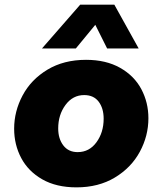

<svg xmlns="http://www.w3.org/2000/svg" viewBox="-20 -798 693 828"><path d="M307 -589H161L326 -778H473L578 -589H442L391 -691ZM41 -243Q41 -318 77.5 -386.5Q114 -455 184.5 -497.5Q255 -540 351 -540Q437 -540 498 -505.5Q559 -471 589.5 -413.5Q620 -356 620 -288Q620 -212 583 -143.5Q546 -75 475.5 -32.5Q405 10 310 10Q223 10 162.5 -24.5Q102 -59 71.5 -116.5Q41 -174 41 -243ZM427 -286Q427 -331 405.5 -359.5Q384 -388 343 -388Q294 -388 262.5 -345.5Q231 -303 231 -244Q231 -200 253 -171Q275 -142 315 -142Q365 -142 396 -184.5Q427 -227 427 -286Z"/></svg>

Font: Be Vietnam Black
Style: Italic
Weight: 900
Italic angle: -9°
Designer: Lam Bao; Tony Le; Vietanh Nguyen
Foundry: Yellow Type Foundry
Version: Version 5.000